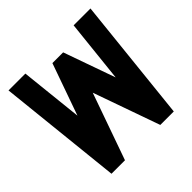

<svg xmlns="http://www.w3.org/2000/svg" viewBox="-139 -614 728 728"><g transform="rotate(-45 225.0 -250.0)"><path d="M58.1 0 5.4 -499.5H95.7L122.6 -247.1L196.3 -455.1H253.9L327.6 -247.1L354.5 -499.5H444.8L392.1 0H319.8L225.1 -267.6L130.4 0Z"/></g></svg>

Font: Anka/Coder Narrow
Style: Bold
Weight: 700
Width: 3
Monospace: yes
Version: Version 001.100